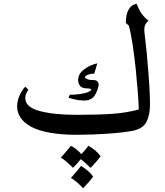

<svg xmlns="http://www.w3.org/2000/svg" viewBox="-20 -702 869 1010"><path d="M678 -14Q633 -5 550.5 1Q468 7 383 7Q225 7 144 -35Q106 -56 88 -83.5Q70 -111 70 -142Q70 -171 83 -200Q96 -229 113 -246L129 -230Q113 -207 113 -186Q113 -138 188.5 -118Q264 -98 383 -98Q495 -98 568.5 -103Q642 -108 710 -126Q710 -155 704.5 -222Q699 -289 694 -339Q678 -491 658 -567L642 -581Q642 -586 643 -603Q644 -620 650 -637Q665 -677 699 -682Q711 -650 725.5 -629.5Q740 -609 762 -593Q760 -592 754.5 -587Q749 -582 744 -571.5Q739 -561 739 -545Q739 -536 740 -531Q754 -416 760 -327Q769 -221 769 -151Q769 -99 751 -62Q733 -25 678 -14ZM421 -173Q413 -173 393 -175Q380 -177 364.5 -181Q349 -185 340 -188L348 -204Q356 -203 381 -205Q406 -207 429.5 -213Q453 -219 461 -230Q461 -231 456 -234Q451 -237 439 -237Q415 -237 403 -248Q391 -262 391 -282Q391 -314 425 -339Q453 -360 492 -369L476 -315Q472 -315 460.5 -313.5Q449 -312 438 -307Q427 -302 427 -294Q427 -292 437 -286.5Q447 -281 471 -281Q488 -281 494.5 -271Q501 -261 498 -249Q488 -205 466 -186Q449 -173 421 -173ZM353 65Q384 81 408 109Q435 80 445 65Q463 74 481.5 90Q500 106 509 120Q485 153 456 181Q430 154 405 135Q388 157 364 181Q323 140 300 127Q342 80 353 65ZM406 171Q424 181 442.5 197Q461 213 470 227Q449 256 417 288Q380 249 353 234Q396 186 406 171Z"/></svg>

Font: Katibeh
Style: Regular
Weight: 400
Designer: Arabic design by Kourosh Beigpour, Latin design by Eduardo Tunni, engineering by Lasse Fister
Version: Version 1.0010g